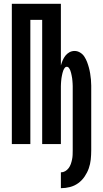

<svg xmlns="http://www.w3.org/2000/svg" viewBox="-20 -755 540 1006"><path d="M299 231V148Q311 148 321.5 142Q332 136 339.5 126Q347 116 351 104.5Q355 93 357.5 81Q360 69 360.5 57Q361 45 361 33V-275Q361 -282 361 -289Q361 -296 361 -303Q361 -310 360.5 -317Q360 -324 359.5 -331Q359 -338 358 -345Q357 -352 355.5 -359Q354 -366 352.5 -372.5Q351 -379 348.5 -385.5Q346 -392 341.5 -398.5Q337 -405 330 -405Q323 -405 318.5 -398.5Q314 -392 311.5 -385.5Q309 -379 307.5 -372.5Q306 -366 304.5 -359Q303 -352 302 -345Q301 -338 300.5 -331Q300 -324 299.5 -317Q299 -310 299 -303Q299 -296 299 -289Q299 -282 299 -275V0H201V-651H139V0H42V-735H299V-412Q303 -426 308.5 -439Q314 -452 322.5 -463Q331 -474 343.5 -481Q356 -488 371 -488Q386 -488 400 -479.5Q414 -471 422.5 -457.5Q431 -444 436.5 -429.5Q442 -415 446 -400Q450 -385 452.5 -369.5Q455 -354 456.5 -338Q458 -322 458 -306.5Q458 -291 458 -275V33Q458 57 455.5 81Q453 105 445 127.5Q437 150 423 170.5Q409 191 389.5 205Q370 219 346.5 225Q323 231 299 231Z"/></svg>

Font: Moesevka
Style: Bold
Weight: 700
Monospace: yes
Designer: Belleve Invis
Foundry: Belleve Invis
Version: Version 32.5.0; ttfautohint (v1.8.4)